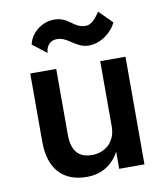

<svg xmlns="http://www.w3.org/2000/svg" viewBox="-78 -732 701 808"><g transform="rotate(-10 272.5 -328.5)"><path d="M96 -579 156 -532C156 -548 165 -583 205 -583C253 -583 277 -533 333 -533C388 -533 435 -575 451 -611L395 -667C375 -635 356 -617 335 -617C279 -617 272 -666 206 -666C154 -666 106 -627 96 -579ZM368 0H476V-460H368V-180C368 -119 326 -77 266 -77C206 -77 180 -113 180 -180V-460H69V-168C69 -51 128 10 229 10C264 10 293 1 318 -16C339 -30 355 -49 368 -73Z"/></g></svg>

Font: Jost Medium
Style: Regular
Weight: 500
Version: Version 3.710